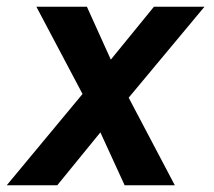

<svg xmlns="http://www.w3.org/2000/svg" viewBox="-38 -550 634 570"><path d="M-18 0H132L260 -157L332 0H481L344 -260L569 -530H419L291 -373L220 -530H70L207 -271Z"/></svg>

Font: Iosevka Sparkle Oblique
Style: Bold
Weight: 700
Italic angle: -9°
Designer: Belleve Invis
Foundry: Belleve Invis
Version: Version 4.5.0; ttfautohint (v1.8.3)